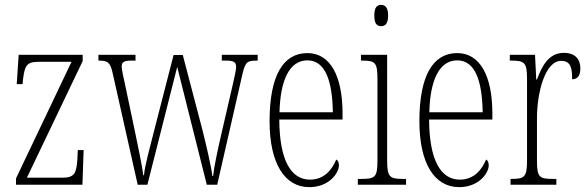

<svg xmlns="http://www.w3.org/2000/svg" viewBox="-20 -762 2425 792"><path d="M46 0H320L325 -143H301L299 -103C295 -47 287 -29 237 -29H91L321 -510V-536H57L49 -415H73L75 -435C82 -490 89 -507 139 -507H275L46 -26Z M445 -459 548 0H588L711 -486L833 0H876L980 -456C992 -507 1000 -512 1039 -512H1043V-536H895V-512H914C948 -512 954 -503 954 -485C954 -474 948 -449 942 -421L894 -213C876 -135 864 -78 859 -36H856C851 -79 827 -178 815 -226L734 -535H696L613 -212C601 -164 576 -74 574 -39H571C567 -75 548 -165 538 -213L494 -422C489 -442 482 -477 482 -487C482 -504 488 -512 522 -512H539V-536H386V-512H387C425 -512 435 -505 445 -459Z M1256 10C1336 10 1378 -47 1378 -80C1378 -94 1373 -101 1367 -104C1350 -62 1317 -21 1259 -21C1180 -21 1133 -101 1132 -269H1393V-294C1393 -449 1342 -543 1248 -543C1148 -543 1092 -450 1092 -262C1092 -88 1154 10 1256 10ZM1353 -299H1133C1136 -431 1174 -513 1248 -513C1323 -513 1351 -426 1353 -299Z M1552 -654C1569 -654 1581 -664 1581 -698C1581 -731 1569 -742 1552 -742C1535 -742 1524 -731 1524 -698C1524 -664 1535 -654 1552 -654ZM1456 0H1655V-24H1642C1587 -24 1577 -32 1577 -100V-536H1469V-512H1476C1529 -512 1537 -503 1537 -434V-99C1537 -31 1527 -24 1471 -24H1456Z M1874 10C1954 10 1996 -47 1996 -80C1996 -94 1991 -101 1985 -104C1968 -62 1935 -21 1877 -21C1798 -21 1751 -101 1750 -269H2011V-294C2011 -449 1960 -543 1866 -543C1766 -543 1710 -450 1710 -262C1710 -88 1772 10 1874 10ZM1971 -299H1751C1754 -431 1792 -513 1866 -513C1941 -513 1969 -426 1971 -299Z M2086 0H2275V-24H2262C2205 -24 2195 -30 2195 -99V-274C2195 -379 2228 -511 2295 -511C2337 -511 2340 -476 2340 -435C2365 -435 2374 -454 2374 -480C2374 -517 2353 -544 2306 -544C2241 -544 2214 -485 2195 -434H2192L2187 -536H2083V-512H2086C2143 -512 2154 -506 2154 -437V-100C2154 -30 2143 -24 2088 -24H2086Z"/></svg>

Font: Noto Serif Tamil ExtraCondensed ExtraLight
Style: Regular
Weight: 200
Width: 2
Designer: Indian Type Foundry, Tom Grace, and the Monotype Design Team
Foundry: Monotype Imaging Inc.
Version: Version 2.004